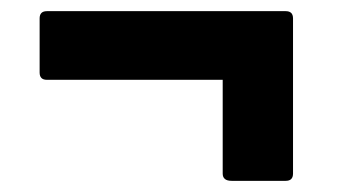

<svg xmlns="http://www.w3.org/2000/svg" viewBox="-20 -437 640 344"><path d="M395 -113Q379 -113 379 -126V-294H64Q51 -294 51 -307V-404Q51 -417 64 -417H492Q505 -417 505 -404V-126Q505 -113 492 -113Z"/></svg>

Font: LINE Seed Sans TH App
Style: Bold
Weight: 700
Designer: Dalton Maag Ltd | Thai characters by Cadson Demak Co.,Ltd.
Foundry: Dalton Maag Ltd
Version: Version 1.003